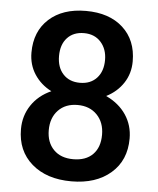

<svg xmlns="http://www.w3.org/2000/svg" viewBox="-52 -766 673 820"><g transform="rotate(5 284.0 -356.0)"><path d="M501 -523.4Q501 -471.2 474.1 -430.4Q447.3 -389.6 400.9 -366.2Q456.5 -340.3 486.6 -295.4Q516.6 -250.5 516.6 -193.8Q516.6 -100.1 453.1 -45.2Q389.6 9.8 284.2 9.8Q178.2 9.8 114.5 -45.4Q50.8 -100.6 50.8 -193.8Q50.8 -251 81.1 -296.4Q111.3 -341.8 166 -366.2Q120.1 -389.6 93.5 -430.4Q66.9 -471.2 66.9 -523.4Q66.9 -614.3 125.5 -667.5Q184.1 -720.7 283.7 -720.7Q383.8 -720.7 442.4 -667.5Q501 -614.3 501 -523.4ZM397.9 -199.7Q397.9 -252.4 366.5 -284.9Q335 -317.4 283.2 -317.4Q231.4 -317.4 200.4 -285.2Q169.4 -252.9 169.4 -199.7Q169.4 -147.5 200 -116.2Q230.5 -85 284.2 -85Q337.9 -85 367.9 -115.2Q397.9 -145.5 397.9 -199.7ZM382.8 -519Q382.8 -565.4 356 -595.5Q329.1 -625.5 283.7 -625.5Q238.3 -625.5 211.9 -596.9Q185.5 -568.4 185.5 -519Q185.5 -470.2 212.2 -441.4Q238.8 -412.6 284.2 -412.6Q329.6 -412.6 356.2 -441.4Q382.8 -470.2 382.8 -519Z"/></g></svg>

Font: RobotoDraft Medium
Style: Regular
Weight: 500
Version: Version 2.001152; 2014